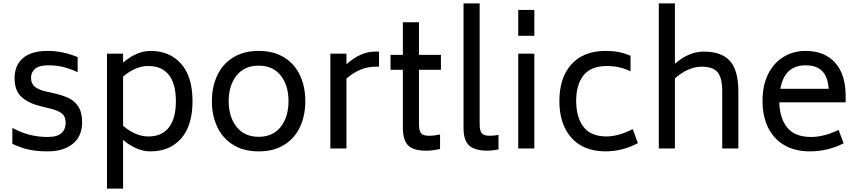

<svg xmlns="http://www.w3.org/2000/svg" viewBox="-20 -866 4997 1120"><path d="M52 -27V-120Q147 -67 258 -67Q314 -67 338.5 -89.5Q363 -112 363 -149Q363 -185 343.5 -202Q324 -219 280 -231L215 -247Q145 -264 105 -301Q65 -338 65 -410Q65 -485 114 -527Q163 -569 258 -569Q307 -569 349 -559.5Q391 -550 433 -533V-445Q392 -464 352 -474.5Q312 -485 261 -485Q208 -485 184.5 -464.5Q161 -444 161 -413Q161 -379 181.5 -361.5Q202 -344 241 -334L307 -319Q357 -307 389.5 -289Q422 -271 440.5 -238.5Q459 -206 459 -152Q459 -71 404.5 -27Q350 17 258 17Q197 17 150 7Q103 -3 52 -27Z M1103 -276Q1103 -133 1036.5 -58Q970 17 858 17Q777 17 698 -50V234H604V-553H698V-501Q778 -569 858 -569Q970 -569 1036.5 -494Q1103 -419 1103 -276ZM1006 -276Q1006 -377 965 -429Q924 -481 845 -481Q770 -481 698 -419V-132Q772 -70 845 -70Q924 -70 965 -122.5Q1006 -175 1006 -276Z M1216 -276Q1216 -359 1247 -425.5Q1278 -492 1339.5 -530.5Q1401 -569 1489 -569Q1577 -569 1638.5 -530.5Q1700 -492 1730.5 -425.5Q1761 -359 1761 -276Q1761 -193 1730.5 -126.5Q1700 -60 1638.5 -21.5Q1577 17 1489 17Q1401 17 1339.5 -21.5Q1278 -60 1247 -126.5Q1216 -193 1216 -276ZM1663 -276Q1663 -368 1617.5 -425.5Q1572 -483 1489 -483Q1406 -483 1360 -425.5Q1314 -368 1314 -276Q1314 -184 1360 -126Q1406 -68 1489 -68Q1572 -68 1617.5 -126Q1663 -184 1663 -276Z M2191 -565V-477H2168Q2082 -477 2001 -408V0H1907V-553H2001V-491Q2083 -565 2168 -565Z M2424 -459V-143Q2424 -103 2436.5 -88.5Q2449 -74 2483 -74Q2513 -74 2547 -82V3Q2502 13 2467 13Q2391 13 2360.5 -18Q2330 -49 2330 -122V-459H2258V-546H2330V-736H2424V-546H2552V-459Z M2684 -118V-846H2778V-143Q2778 -103 2790.5 -88.5Q2803 -74 2838 -74Q2866 -74 2888 -80V6Q2848 13 2825 13Q2750 13 2717 -17Q2684 -47 2684 -118Z M3003 -808H3097V-657H3003ZM3003 -553H3097V0H3003Z M3243 -277Q3243 -412 3312.5 -490Q3382 -568 3511 -569Q3556 -569 3588.5 -562.5Q3621 -556 3658 -541V-450Q3622 -467 3589.5 -474Q3557 -481 3518 -481Q3425 -480 3383 -425.5Q3341 -371 3341 -278Q3341 -183 3383 -127Q3425 -71 3516 -70Q3587 -70 3671 -113L3701 -31Q3610 17 3511 17Q3382 16 3312.5 -63Q3243 -142 3243 -277Z M4287 -333V0H4193V-333Q4193 -411 4166.5 -444Q4140 -477 4073 -477Q3995 -477 3917 -409V0H3823V-846H3917V-494Q3998 -565 4086 -565Q4188 -565 4237.5 -511Q4287 -457 4287 -333Z M4712 -67Q4785 -67 4872 -108L4901 -30Q4810 17 4704 17Q4616 17 4554 -20Q4492 -57 4460 -123Q4428 -189 4428 -277Q4428 -370 4461.5 -435.5Q4495 -501 4552 -535Q4609 -569 4680 -569Q4789 -569 4851 -501Q4913 -433 4913 -306V-269H4526Q4528 -177 4572 -122Q4616 -67 4712 -67ZM4532 -348H4814Q4809 -418 4776 -451.5Q4743 -485 4680 -485Q4556 -485 4532 -348Z"/></svg>

Font: Biryani
Style: Regular
Weight: 400
Designer: Dan Reynolds and Mathieu Reguer
Foundry: Dan Reynolds and Mathieu Reguer
Version: Version 1.004; ttfautohint (v1.1) -l 5 -r 5 -G 72 -x 0 -D la